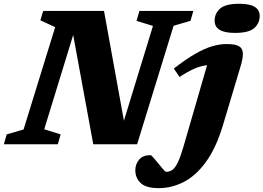

<svg xmlns="http://www.w3.org/2000/svg" viewBox="-48 -765 1396 1018"><path d="M273.5 -52.5 258.5 0H-27.5L-12.5 -52.5L77 -78.5L244.5 -621L166 -657.5L181 -707H503.5L609 -125L763 -627.5L676 -654.5L691 -707H977L962 -654.5L872.5 -628.5L679 0H446.5L340 -579.5L186.5 -79.5ZM1090 -655Q1090 -694 1119 -719.5Q1148 -745 1220.5 -745Q1276.5 -745 1302.8 -728.5Q1329 -712 1329 -681Q1329 -641.5 1300 -616Q1271 -590.5 1198 -590.5Q1142.5 -590.5 1116.2 -607Q1090 -623.5 1090 -655ZM1134 -101Q1097.5 20 1044.2 93.2Q991 166.5 926.8 199.5Q862.5 232.5 794 232.5Q725.5 232.5 697.5 205.2Q669.5 178 669.5 138Q669.5 105.5 689.5 81.5Q709.5 57.5 749.5 57.5Q754.5 57.5 766.2 71.5Q778 85.5 792.5 103Q806.5 120.5 817.5 133.2Q828.5 146 833.5 146Q851 146 865.8 135.8Q880.5 125.5 894.5 96.8Q908.5 68 924.5 13.5L1050 -419.5Q1016.5 -415.5 982.8 -401Q949 -386.5 904 -357L873.5 -401.5Q937.5 -451 987 -479.5Q1036.5 -508 1077.2 -519.8Q1118 -531.5 1154 -531.5Q1200 -531.5 1219.8 -519.5Q1239.5 -507.5 1239.8 -481Q1240 -454.5 1227 -411.5Z"/></svg>

Font: Newsreader 6pt
Style: Bold Italic
Weight: 700
Italic angle: -17°
Designer: Hugues Gentile
Foundry: Production Type
Version: Version 1.003; ttfautohint (v1.8.3)